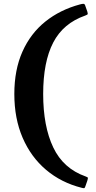

<svg xmlns="http://www.w3.org/2000/svg" viewBox="-20 -817 503 1005"><path d="M437 129 427.5 156.5Q424.5 166.5 421.2 167.8Q418 169 407.5 166Q300.5 139 221.2 72Q142 5 98.5 -95.8Q55 -196.5 55 -325Q55 -451.5 97.5 -546.8Q140 -642 217.2 -704Q294.5 -766 399 -794Q409.5 -797 416.8 -797Q424 -797 427 -785L437 -756.5Q440.5 -744.5 438.8 -742.2Q437 -740 426 -735.5Q311 -695.5 258.5 -594.2Q206 -493 206 -325Q206 -156 258.8 -45.2Q311.5 65.5 428 106.5Q439.5 110.5 440 114Q440.5 117.5 437 129Z"/></svg>

Font: Besley SemiBold
Style: Regular
Weight: 600
Designer: Owen Earl
Foundry: indestructible type*
Version: Version 2.001; ttfautohint (v1.8.3)